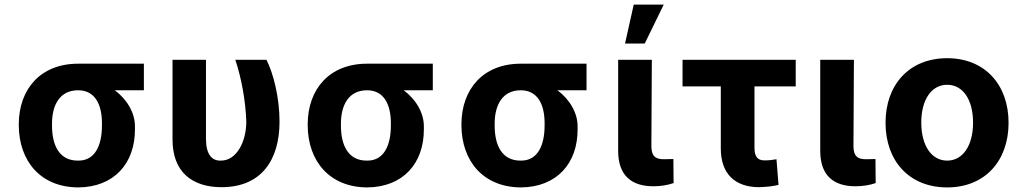

<svg xmlns="http://www.w3.org/2000/svg" viewBox="-20 -807 4461 838"><path d="M62 -267V-259C63 -104 157 10 321 11C478 10 570 -94 569 -244V-253C570 -317 531 -376 481 -413H608V-529H321C155 -529 63 -416 62 -267ZM207 -259V-267C207 -349 241 -413 321 -413C396 -413 425 -349 425 -269V-260C425 -171 394 -105 321 -106C240 -105 207 -171 207 -259Z M733 -546V-200C732 -57 818 10 947 10C1121 10 1200 -109 1200 -276C1200 -380 1174 -485 1143 -546H1007C1034 -466 1052 -366 1055 -276C1055 -191 1014 -105 943 -106C906 -105 880 -131 879 -198V-546Z M1323 -267V-259C1324 -104 1418 10 1582 11C1739 10 1831 -94 1830 -244V-253C1831 -317 1792 -376 1742 -413H1869V-529H1582C1416 -529 1324 -416 1323 -267ZM1468 -259V-267C1468 -349 1502 -413 1582 -413C1657 -413 1686 -349 1686 -269V-260C1686 -171 1655 -105 1582 -106C1501 -105 1468 -171 1468 -259Z M1994 -267V-259C1995 -104 2089 10 2253 11C2410 10 2502 -94 2501 -244V-253C2502 -317 2463 -376 2413 -413H2540V-529H2253C2087 -529 1995 -416 1994 -267ZM2139 -259V-267C2139 -349 2173 -413 2253 -413C2328 -413 2357 -349 2357 -269V-260C2357 -171 2326 -105 2253 -106C2172 -105 2139 -171 2139 -259Z M2678 -546V-146C2679 -41 2736 6 2832 6C2863 6 2895 1 2920 -8L2919 -113C2908 -113 2898 -112 2877 -112C2838 -112 2824 -128 2823 -167L2825 -546ZM2708 -617H2794L2877 -787H2746Z M3453 -546H2959V-430H3126V-159C3126 -48 3188 9 3291 10C3327 9 3352 6 3378 0L3369 -112C3350 -109 3340 -107 3316 -107C3285 -107 3273 -126 3273 -162V-430H3453Z M3560 -546V-146C3561 -41 3618 6 3714 6C3745 6 3777 1 3802 -8L3801 -113C3790 -113 3780 -112 3759 -112C3720 -112 3706 -128 3705 -167L3707 -546Z M4114 11C4279 11 4382 -105 4382 -271C4382 -437 4279 -553 4114 -553C3948 -553 3845 -437 3845 -271C3845 -105 3948 11 4114 11ZM4001 -272C4001 -373 4046 -437 4114 -437C4182 -437 4227 -373 4227 -272C4227 -171 4182 -106 4114 -106C4046 -106 4001 -171 4001 -272Z"/></svg>

Font: Wafeq
Style: Bold
Weight: 700
Designer: Rasmus Andersson & Azza Alameddine
Foundry: Google & TypeTogether
Version: Version 3.000;FEAKit 1.0